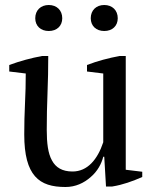

<svg xmlns="http://www.w3.org/2000/svg" viewBox="-20 -736 614 768"><path d="M121 -663C121 -632 143 -612 175 -612C207 -612 229 -632 229 -663C229 -695 207 -716 175 -716C143 -716 121 -695 121 -663ZM343 -663C343 -632 365 -612 397 -612C429 -612 451 -632 451 -663C451 -695 429 -716 397 -716C365 -716 343 -695 343 -663ZM77 -198C77 -115 92 -63 120 -31C148 1 189 12 242 12C282 12 316 -4 343 -28C370 -51 386 -81 393 -109H397L404 10H429C472 3 510 -11 549 -28V-49L483 -57V-512H458C415 -504 369 -492 328 -476V-450L393 -442V-167C370 -98 330 -50 270 -50C229 -50 203 -66 188 -94C172 -122 167 -164 167 -216C167 -265 168 -314 170 -363C172 -412 173 -462 173 -512H148C105 -504 60 -492 17 -476V-450L83 -442C83 -402 82 -362 80 -322C78 -281 77 -240 77 -198Z"/></svg>

Font: PT Serif
Style: Regular
Weight: 400
Designer: A.Korolkova, O.Umpeleva, V.Yefimov
Foundry: ParaType Ltd
Version: Version 1.000;PS 001.000;hotconv 1.0.88;makeotf.lib2.5.64775